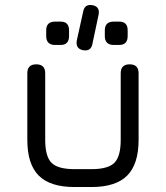

<svg xmlns="http://www.w3.org/2000/svg" viewBox="-20 -753 668 773"><path d="M314 -551Q284 -557 289 -589L315 -707Q321 -738 353 -732Q383 -726 377 -694L352 -576Q346 -545 314 -551ZM202 -572Q166 -572 166 -608V-631Q166 -666 202 -666H224Q258 -666 258 -631V-608Q258 -572 224 -572ZM438 -572Q402 -572 402 -608V-631Q402 -666 438 -666H460Q494 -666 494 -631V-608Q494 -572 460 -572ZM90 -190V-458Q90 -494 126 -494Q162 -494 162 -458V-190Q162 -123 187.5 -97.5Q213 -72 280 -72H348Q415 -72 440.5 -97.5Q466 -123 466 -190V-458Q466 -494 502 -494Q538 -494 538 -458V-190Q538 -92 492 -46Q446 0 348 0H280Q182 0 136 -46Q90 -92 90 -190Z"/></svg>

Font: Jura SemiBold
Style: Regular
Weight: 600
Designer: Daniel Johnson, Alexei Vanyashin
Foundry: Daniel Johnson
Version: Version 5.103